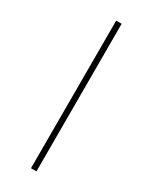

<svg xmlns="http://www.w3.org/2000/svg" viewBox="-188 -756 636 801"><g transform="rotate(30 130.5 -355.5)"><path d="M143.6 0H117.2V-710.9H143.6Z"/></g></svg>

Font: Roboto-Thin
Style: Regular
Weight: 250
Designer: Google
Version: Version 1.100141; 2013; ttfautohint (v0.94.14-c901) -l 8 -r 